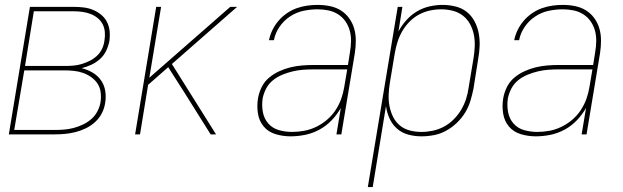

<svg xmlns="http://www.w3.org/2000/svg" viewBox="-20 -548 2540 783"><path d="M16 0 102 -520H282Q302 -520 322 -517.5Q342 -515 360 -507.5Q378 -500 393 -487.5Q408 -475 416.5 -458Q425 -441 427 -421Q429 -401 426 -380Q422 -360 413 -341Q404 -322 388 -307.5Q372 -293 352.5 -284Q333 -275 313 -270Q337 -264 357.5 -252Q378 -240 391.5 -221Q405 -202 409 -178Q413 -154 409 -129Q406 -107 395.5 -86.5Q385 -66 368 -50.5Q351 -35 330.5 -25Q310 -15 288.5 -9.5Q267 -4 245.5 -2Q224 0 203 0ZM82 -279H246Q263 -279 280 -280.5Q297 -282 313.5 -287Q330 -292 346 -300Q362 -308 375.5 -320.5Q389 -333 396.5 -349.5Q404 -366 406 -383Q409 -400 407.5 -417.5Q406 -435 398.5 -449.5Q391 -464 378 -474.5Q365 -485 349.5 -491Q334 -497 316.5 -499.5Q299 -502 282 -502H118ZM38 -18H203Q222 -18 241 -19.5Q260 -21 279.5 -26Q299 -31 318 -40Q337 -49 352.5 -62.5Q368 -76 377.5 -94.5Q387 -113 390 -132Q393 -152 390.5 -171.5Q388 -191 378 -206.5Q368 -222 352.5 -233Q337 -244 319 -250.5Q301 -257 281.5 -259Q262 -261 241 -261H79Z M531 0 617 -520H637L589 -231L919 -520H947L681 -287L861 0H839L733 -169L666 -274L584 -202L551 0Z M1165 8Q1133 8 1103.5 -1Q1074 -10 1055.5 -32Q1037 -54 1032 -84.5Q1027 -115 1032 -146Q1036 -170 1047 -192.5Q1058 -215 1077 -231Q1096 -247 1119 -257.5Q1142 -268 1165 -273.5Q1188 -279 1211.5 -281Q1235 -283 1258 -283H1399L1407 -334Q1411 -357 1411.5 -379.5Q1412 -402 1406.5 -422.5Q1401 -443 1389 -460.5Q1377 -478 1359 -489.5Q1341 -501 1319.5 -505.5Q1298 -510 1275 -510Q1247 -510 1218 -504Q1189 -498 1163 -481Q1137 -464 1119.5 -438Q1102 -412 1097 -384H1077Q1081 -405 1091 -425.5Q1101 -446 1116 -463.5Q1131 -481 1150 -494Q1169 -507 1190 -514.5Q1211 -522 1232.5 -525Q1254 -528 1275 -528Q1301 -528 1325.5 -523Q1350 -518 1370 -505.5Q1390 -493 1404 -473.5Q1418 -454 1424.5 -431Q1431 -408 1431 -382.5Q1431 -357 1427 -331L1372 0H1352L1370 -108Q1355 -81 1332.5 -57.5Q1310 -34 1282 -19Q1254 -4 1224 2Q1194 8 1165 8ZM1171 -10Q1195 -10 1220 -14.5Q1245 -19 1269 -30.5Q1293 -42 1313.5 -59.5Q1334 -77 1348.5 -99Q1363 -121 1371.5 -145Q1380 -169 1384 -194L1396 -265H1258Q1238 -265 1216.5 -263.5Q1195 -262 1174 -257Q1153 -252 1132 -243.5Q1111 -235 1093.5 -221Q1076 -207 1065.5 -187Q1055 -167 1051 -146Q1047 -118 1052 -91Q1057 -64 1074 -44.5Q1091 -25 1117 -17.5Q1143 -10 1171 -10Z M1480 215 1602 -520H1621L1605 -420Q1618 -444 1637 -465.5Q1656 -487 1680.5 -501.5Q1705 -516 1732 -522Q1759 -528 1785 -528Q1812 -528 1838 -521.5Q1864 -515 1883.5 -499.5Q1903 -484 1915 -461.5Q1927 -439 1932 -413.5Q1937 -388 1936 -361Q1935 -334 1930 -307L1911 -187Q1906 -162 1898.5 -137Q1891 -112 1877 -89Q1863 -66 1843 -47Q1823 -28 1799.5 -15Q1776 -2 1750 3Q1724 8 1699 8Q1671 8 1645 1Q1619 -6 1599.5 -23Q1580 -40 1569 -64Q1558 -88 1554 -115L1500 215ZM1699 -10Q1722 -10 1745.5 -15Q1769 -20 1790.5 -31.5Q1812 -43 1830 -61Q1848 -79 1860.5 -100Q1873 -121 1880.5 -144Q1888 -167 1891 -190L1911 -310Q1915 -334 1916 -358.5Q1917 -383 1912.5 -406Q1908 -429 1897 -449.5Q1886 -470 1868 -484Q1850 -498 1827 -504Q1804 -510 1779 -510Q1756 -510 1733 -505Q1710 -500 1688.5 -488.5Q1667 -477 1649.5 -459Q1632 -441 1620 -420Q1608 -399 1601 -376.5Q1594 -354 1590 -331L1570 -211Q1566 -187 1565 -162.5Q1564 -138 1568.5 -115Q1573 -92 1583 -71.5Q1593 -51 1610.5 -36.5Q1628 -22 1651 -16Q1674 -10 1699 -10Z M2165 8Q2133 8 2103.5 -1Q2074 -10 2055.5 -32Q2037 -54 2032 -84.5Q2027 -115 2032 -146Q2036 -170 2047 -192.5Q2058 -215 2077 -231Q2096 -247 2119 -257.5Q2142 -268 2165 -273.5Q2188 -279 2211.5 -281Q2235 -283 2258 -283H2399L2407 -334Q2411 -357 2411.5 -379.5Q2412 -402 2406.5 -422.5Q2401 -443 2389 -460.5Q2377 -478 2359 -489.5Q2341 -501 2319.5 -505.5Q2298 -510 2275 -510Q2247 -510 2218 -504Q2189 -498 2163 -481Q2137 -464 2119.5 -438Q2102 -412 2097 -384H2077Q2081 -405 2091 -425.5Q2101 -446 2116 -463.5Q2131 -481 2150 -494Q2169 -507 2190 -514.5Q2211 -522 2232.5 -525Q2254 -528 2275 -528Q2301 -528 2325.5 -523Q2350 -518 2370 -505.5Q2390 -493 2404 -473.5Q2418 -454 2424.5 -431Q2431 -408 2431 -382.5Q2431 -357 2427 -331L2372 0H2352L2370 -108Q2355 -81 2332.5 -57.5Q2310 -34 2282 -19Q2254 -4 2224 2Q2194 8 2165 8ZM2171 -10Q2195 -10 2220 -14.5Q2245 -19 2269 -30.5Q2293 -42 2313.5 -59.5Q2334 -77 2348.5 -99Q2363 -121 2371.5 -145Q2380 -169 2384 -194L2396 -265H2258Q2238 -265 2216.5 -263.5Q2195 -262 2174 -257Q2153 -252 2132 -243.5Q2111 -235 2093.5 -221Q2076 -207 2065.5 -187Q2055 -167 2051 -146Q2047 -118 2052 -91Q2057 -64 2074 -44.5Q2091 -25 2117 -17.5Q2143 -10 2171 -10Z"/></svg>

Font: Iosevka SS04 Thin Oblique
Style: Regular
Weight: 100
Italic angle: -9°
Monospace: yes
Designer: Belleve Invis
Foundry: Belleve Invis
Version: Version 19.0.0; ttfautohint (v1.8.4)